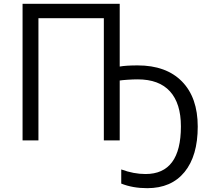

<svg xmlns="http://www.w3.org/2000/svg" viewBox="-20 -734 1107 1004"><path d="M700 -319Q812 -319 869 -256Q926 -193 926 -73Q926 176 741 176Q679 176 614 152V226Q674 250 750 250Q876 250 945 165.5Q1014 81 1014 -72Q1014 -224 931.5 -308Q849 -392 700 -392Q639 -392 606 -386V-714H98V0H181V-639H523V0H606V-313Q618 -315 647 -317Q676 -319 700 -319Z"/></svg>

Font: OpenSansMMV
Style: Regular
Weight: 400
Designer: Steve Matteson
Foundry: Ascender Corporation
Version: Version 4.000